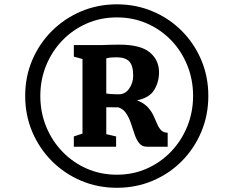

<svg xmlns="http://www.w3.org/2000/svg" viewBox="-20 -933 1080 888"><path d="M96.5 -489.5Q96.5 -578.5 129.2 -655.2Q162 -732 220.2 -790Q278.5 -848 355.5 -880.5Q432.5 -913 520.5 -913Q609 -913 686 -880.5Q763 -848 820.8 -790Q878.5 -732 911 -655.2Q943.5 -578.5 943.5 -489.5Q943.5 -400.5 911 -323.2Q878.5 -246 820.8 -187.8Q763 -129.5 686 -97Q609 -64.5 520.5 -64.5Q432.5 -64.5 355.5 -97Q278.5 -129.5 220.2 -187.8Q162 -246 129.2 -323.2Q96.5 -400.5 96.5 -489.5ZM166.5 -489.5Q166.5 -413.5 193.5 -347.5Q220.5 -281.5 268.8 -231.5Q317 -181.5 381.2 -153.2Q445.5 -125 520.5 -125Q595.5 -125 659.5 -153.5Q723.5 -182 771.5 -232.2Q819.5 -282.5 846.2 -348.5Q873 -414.5 873 -489.5Q873 -565 846.2 -631Q819.5 -697 771.5 -746.8Q723.5 -796.5 659.5 -824.5Q595.5 -852.5 520.5 -852.5Q445 -852.5 380.5 -824Q316 -795.5 268 -745.5Q220 -695.5 193.2 -629.8Q166.5 -564 166.5 -489.5ZM361.5 -315V-660L321.5 -671V-724.5H414Q435 -724 451.2 -724.5Q467.5 -725 485.8 -725.8Q504 -726.5 531.5 -726.5Q630 -726.5 672.8 -690.8Q715.5 -655 715.5 -599Q715.5 -553.5 693.2 -517Q671 -480.5 613.5 -469Q645 -457 662.5 -438.2Q680 -419.5 689.5 -399.2Q699 -379 706.5 -360.8Q714 -342.5 724.8 -331Q735.5 -319.5 755.5 -319V-254.5H659Q637 -254.5 624 -270.5Q611 -286.5 602.8 -311Q594.5 -335.5 586 -361.5Q577.5 -387.5 564 -408.2Q550.5 -429 527.5 -436.5L471.5 -437V-312.5L517 -302V-254.5H321.5V-302ZM471.5 -500.5Q479.5 -499 489.8 -498.2Q500 -497.5 510.8 -497.2Q521.5 -497 530.5 -497Q559 -497 577.5 -523.2Q596 -549.5 596 -583Q596 -629.5 577.8 -648.8Q559.5 -668 519.5 -668Q508 -668 496 -667.2Q484 -666.5 471.5 -663Z"/></svg>

Font: Merriweather Light 18pt Black
Style: Regular
Weight: 900
Version: Version 2.100